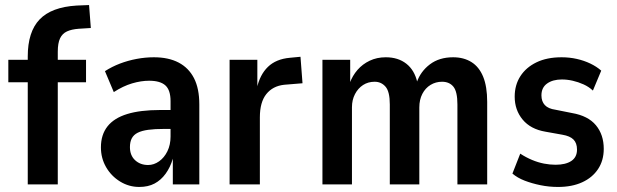

<svg xmlns="http://www.w3.org/2000/svg" viewBox="-20 -731 2446 761"><path d="M90 0V-405H13V-494H121L90 -462V-507Q90 -605 137 -654Q184 -703 284 -709L333 -711L340 -620L292 -617Q264 -615 245.5 -606.5Q227 -598 218 -579Q209 -560 209 -526V-468L177 -494H321V-405H209V0Z M532 10Q491 10 456 -11.5Q421 -33 400.5 -68.5Q380 -104 380 -147Q380 -197 406 -230Q432 -263 484 -279Q536 -295 615 -295H670V-220H631Q593 -220 567.5 -216.5Q542 -213 526 -205Q510 -197 502.5 -183Q495 -169 495 -148Q495 -115 515.5 -96Q536 -77 567 -77Q590 -77 610.5 -91.5Q631 -106 643.5 -131.5Q656 -157 656 -190V-330Q656 -374 635.5 -392.5Q615 -411 571 -411Q539 -411 503.5 -400.5Q468 -390 431 -366L396 -449Q424 -467 455.5 -479Q487 -491 521.5 -497.5Q556 -504 590 -504Q648 -504 688 -483Q728 -462 749 -421Q770 -380 770 -317V0H665V-102Q655 -68 636.5 -42.5Q618 -17 592.5 -3.5Q567 10 532 10Z M890 0V-494H1000V-381H998Q1010 -435 1042 -466Q1074 -497 1129 -502L1171 -506L1179 -401L1106 -395Q1061 -390 1035.5 -358Q1010 -326 1010 -266V0Z M1258 0V-494H1368V-401H1366Q1377 -431 1397 -454Q1417 -477 1445.5 -490.5Q1474 -504 1509 -504Q1558 -504 1590.5 -478.5Q1623 -453 1634 -405H1632Q1647 -448 1684 -476Q1721 -504 1776 -504Q1818 -504 1848.5 -485Q1879 -466 1895 -427Q1911 -388 1911 -327V0H1793V-317Q1793 -368 1777 -387.5Q1761 -407 1732 -407Q1707 -407 1686.5 -394.5Q1666 -382 1654 -359Q1642 -336 1642 -305V0H1525V-317Q1525 -368 1508 -387.5Q1491 -407 1465 -407Q1439 -407 1419 -394Q1399 -381 1387 -358Q1375 -335 1375 -306V0Z M2192 10Q2156 10 2122 3Q2088 -4 2059.5 -15Q2031 -26 2011 -43L2042 -122Q2065 -107 2089 -97Q2113 -87 2136.5 -82.5Q2160 -78 2182 -78Q2222 -78 2244.5 -93Q2267 -108 2267 -138Q2267 -164 2253 -178Q2239 -192 2209 -197L2142 -209Q2083 -219 2051.5 -257Q2020 -295 2020 -348Q2020 -394 2042.5 -429Q2065 -464 2106.5 -484Q2148 -504 2206 -504Q2237 -504 2266 -497.5Q2295 -491 2320 -479Q2345 -467 2363 -451L2330 -372Q2314 -387 2293 -396.5Q2272 -406 2250 -411Q2228 -416 2207 -416Q2171 -416 2148.5 -400Q2126 -384 2126 -353Q2126 -329 2139.5 -314.5Q2153 -300 2182 -296L2247 -283Q2311 -272 2342 -234.5Q2373 -197 2373 -141Q2373 -95 2350.5 -61Q2328 -27 2287.5 -8.5Q2247 10 2192 10Z"/></svg>

Font: Nunito Sans 10pt Condensed
Style: Bold
Weight: 700
Width: 3
Designer: Vernon Adams
Foundry: Vernon Adams
Version: Version 3.101;gftools[0.9.27]